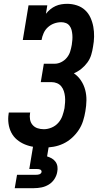

<svg xmlns="http://www.w3.org/2000/svg" viewBox="-20 -763 540 1003"><path d="M209 8Q183 8 158 4.5Q133 1 110 -8.5Q87 -18 68.5 -33.5Q50 -49 39 -70.5Q28 -92 24.5 -117.5Q21 -143 25 -168Q25 -170 25.5 -172Q26 -174 26 -175H138Q138 -175 137.5 -174Q137 -173 137 -172Q134 -155 137 -138.5Q140 -122 150.5 -110Q161 -98 176.5 -93Q192 -88 209 -88Q229 -88 249.5 -96.5Q270 -105 284.5 -121.5Q299 -138 306 -158Q313 -178 317 -198Q319 -213 320 -228.5Q321 -244 319.5 -258.5Q318 -273 313.5 -287Q309 -301 300 -312Q291 -323 277.5 -328.5Q264 -334 249 -334H193L209 -430H265Q283 -430 300 -438.5Q317 -447 329 -461.5Q341 -476 346.5 -493.5Q352 -511 355 -529Q357 -542 358 -555Q359 -568 358 -581Q357 -594 354 -606Q351 -618 343.5 -628Q336 -638 324.5 -642.5Q313 -647 300 -647Q281 -647 263 -640.5Q245 -634 230.5 -621Q216 -608 208 -590Q200 -572 197 -554H99L129 -735H227L220 -691Q230 -704 243 -714.5Q256 -725 270.5 -731.5Q285 -738 300.5 -740.5Q316 -743 331 -743Q357 -743 381.5 -735Q406 -727 424 -710.5Q442 -694 452.5 -671Q463 -648 467.5 -623Q472 -598 471.5 -571.5Q471 -545 466 -519Q463 -498 456.5 -476.5Q450 -455 436.5 -436.5Q423 -418 405 -403.5Q387 -389 366 -380Q388 -365 403 -342.5Q418 -320 425 -293.5Q432 -267 431.5 -238.5Q431 -210 426 -182Q422 -157 414 -131.5Q406 -106 391 -83.5Q376 -61 355.5 -42.5Q335 -24 310.5 -12.5Q286 -1 260 3.5Q234 8 209 8ZM57 220 69 150H169Q173 150 177.5 149.5Q182 149 186 147.5Q190 146 193.5 142.5Q197 139 197 135Q198 131 195.5 127.5Q193 124 189.5 122.5Q186 121 182 120.5Q178 120 174 120H133L153 0H235L226 54Q239 58 250.5 64.5Q262 71 270 82Q278 93 280 107Q282 121 279 135Q276 154 264.5 172Q253 190 235 201Q217 212 197 216Q177 220 157 220Z"/></svg>

Font: Iosevka Curly Slab Oblique
Style: Bold
Weight: 700
Italic angle: -9°
Monospace: yes
Designer: Belleve Invis
Foundry: Belleve Invis
Version: Version 11.1.0; ttfautohint (v1.8.3)